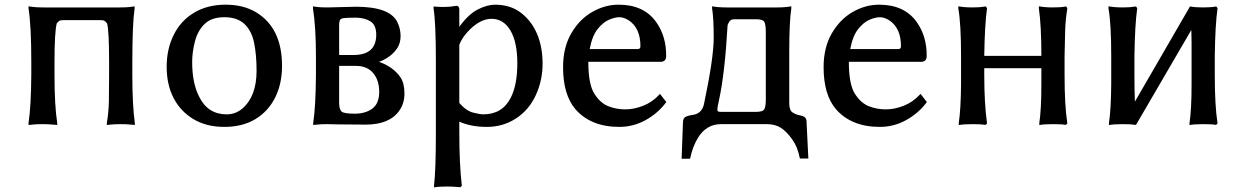

<svg xmlns="http://www.w3.org/2000/svg" viewBox="-20 -526 5346 824"><path d="M102.5 2Q113.3 -70.3 114.3 -204.1V-259.8Q114.3 -415 102.5 -489.3V-499L108.4 -498L123 -496.1Q138.7 -494.1 168 -494.1H494.1Q523.4 -494.1 538.1 -496.1L552.7 -498L557.6 -499V-489.3Q547.9 -421.9 547.9 -259.8V-203.1Q547.9 -77.1 558.6 2V10.7L553.7 9.8L540 8.8Q526.4 6.8 497.1 6.8Q467.8 6.8 455.1 8.8L443.4 9.8L438.5 10.7V2Q446.3 -43.9 447.3 -91.3Q448.2 -138.7 448.2 -203.1V-259.8Q448.2 -395.5 439.5 -425.8Q433.6 -432.6 429.2 -436Q424.8 -439.5 413.1 -439.5H250Q238.3 -439.5 233.4 -435.5Q228.5 -431.6 223.6 -425.8Q213.9 -388.7 213.9 -259.8V-204.1Q213.9 -73.2 225.6 2V10.7L220.7 9.8L206.1 8.8Q191.4 6.8 162.1 6.8Q132.8 6.8 120.1 8.8L108.4 9.8L102.5 10.7Z M1080.1 -472.7Q1190.4 -405.3 1190.4 -243.2Q1190.4 -166 1160.6 -106.9Q1130.9 -47.9 1075.7 -14.6Q1020.5 18.6 942.9 18.6Q865.2 18.6 809.6 -15.1Q753.9 -48.8 724.6 -106Q695.3 -163.1 695.3 -239.7Q695.3 -316.4 726.1 -377.4Q756.8 -438.5 814 -472.2Q871.1 -505.9 948.2 -505.9Q1025.4 -505.9 1080.1 -472.7ZM804.7 -259.8Q804.7 -168.9 835 -110.4Q872.1 -35.2 953.1 -35.2Q990.2 -35.2 1019.5 -59.6Q1081.1 -112.3 1081.1 -221.7Q1081.1 -292 1070.3 -343.3Q1059.6 -394.5 1028.8 -423.3Q998 -452.1 942.9 -452.1Q887.7 -452.1 857.9 -422.9Q828.1 -393.6 816.4 -347.7Q804.7 -301.8 804.7 -259.8Z M1323.2 -489.3V-499L1328.1 -498L1341.8 -496.1Q1354.5 -494.1 1384.8 -494.1L1507.8 -497.1Q1651.4 -497.1 1684.6 -432.6Q1699.2 -403.3 1699.2 -371.6Q1699.2 -339.8 1683.6 -317.4Q1668 -294.9 1645.5 -280.3Q1623 -265.6 1606.4 -260.7Q1668 -239.3 1699.2 -193.4Q1715.8 -168 1715.8 -125Q1715.8 -82 1693.4 -50.8Q1651.4 8.8 1549.8 8.8L1428.7 7.8L1384.8 6.8Q1354.5 6.8 1341.8 8.8L1329.1 9.8L1324.2 10.7V2Q1335 -70.3 1335.9 -204.1V-283.2Q1335.9 -410.2 1323.2 -489.3ZM1435.5 -85.9Q1435.5 -56.6 1445.8 -47.4Q1456.1 -38.1 1502.4 -38.1Q1548.8 -38.1 1578.1 -60.1Q1607.4 -82 1607.4 -131.8Q1607.4 -181.6 1581.5 -212.4Q1555.7 -243.2 1507.8 -243.2H1435.5ZM1435.5 -290H1497.1Q1594.7 -290 1594.7 -377Q1594.7 -418.9 1569.3 -434.6Q1543.9 -450.2 1505.9 -450.2Q1467.8 -450.2 1454.6 -448.2Q1441.4 -446.3 1438.5 -439Q1435.5 -431.6 1435.5 -418.9Z M1840.8 -489.3V-498H1844.7Q1858.4 -496.1 1885.3 -496.1Q1912.1 -496.1 1938.5 -501H1939.5Q1950.2 -501 1951.2 -486.3V-411.1Q1991.2 -465.8 2031.2 -485.8Q2071.3 -505.9 2104.5 -505.9Q2170.9 -505.9 2216.3 -470.7Q2261.7 -435.5 2285.2 -379.9Q2308.6 -324.2 2308.6 -252.4Q2308.6 -180.7 2279.3 -117.2Q2250 -53.7 2194.3 -17.6Q2138.7 18.6 2069.8 18.6Q2001 18.6 1951.2 -3.9V40Q1951.2 178.7 1961.9 269.5V271.5L1956.1 277.3H1954.1Q1920.9 274.4 1900.4 274.4Q1862.3 274.4 1842.8 278.3V268.6Q1850.6 206.1 1850.6 40V-266.6Q1850.6 -426.8 1840.8 -489.3ZM1951.2 -84Q1981.4 -49.8 2011.2 -42.5Q2041 -35.2 2053.7 -35.2Q2135.7 -35.2 2171.9 -106.4Q2200.2 -162.1 2200.2 -253.9Q2200.2 -345.7 2170.4 -395.5Q2140.6 -445.3 2089.4 -445.3Q2038.1 -445.3 1986.3 -388.7Q1962.9 -363.3 1951.2 -334Z M2396.5 -237.3Q2396.5 -322.3 2431.6 -382.8Q2466.8 -443.4 2521.5 -474.6Q2576.2 -505.9 2634.8 -505.9Q2743.2 -505.9 2795.9 -431.6Q2839.8 -370.1 2838.9 -285.2Q2838.9 -260.7 2814.5 -260.7H2504.9Q2504.9 -165 2530.3 -124.5Q2555.7 -84 2590.3 -70.3Q2625 -56.6 2663.1 -56.6Q2701.2 -56.6 2740.7 -72.3Q2780.3 -87.9 2809.6 -120.1L2812.5 -123L2839.8 -87.9L2837.9 -85.9Q2803.7 -40 2751 -10.7Q2698.2 18.6 2637.7 18.6Q2515.6 18.6 2449.2 -57.6Q2396.5 -120.1 2396.5 -237.3ZM2510.7 -315.4H2716.8Q2728.5 -315.4 2728.5 -327.1Q2728.5 -405.3 2678.7 -438.5Q2657.2 -452.1 2638.2 -452.1Q2619.1 -452.1 2593.8 -441.4Q2568.4 -430.7 2544.9 -401.4Q2521.5 -372.1 2510.7 -315.4Z M2905.3 155.3 2911.1 -2.9Q2912.1 -20.5 2923.8 -25.4Q2935.5 -30.3 2948.2 -32.2Q2991.2 -36.1 3001 -78.1Q3043 -277.3 3043 -363.3Q3043 -449.2 3036.1 -489.3V-499Q3061.5 -494.1 3096.7 -494.1H3316.4Q3350.6 -494.1 3376 -499V-489.3Q3367.2 -432.6 3367.2 -302.7V-84Q3367.2 -52.7 3381.3 -43.5Q3395.5 -34.2 3410.2 -31.7Q3424.8 -29.3 3433.1 -23.4Q3441.4 -17.6 3441.4 -3.9L3449.2 154.3H3413.1L3412.1 151.4Q3403.3 104.5 3379.4 71.3Q3355.5 38.1 3331.1 22.5Q3306.6 6.8 3271.5 6.8H3074.2Q3012.7 6.8 2976.6 63.5Q2952.1 103.5 2942.4 152.3L2941.4 155.3ZM3077.1 -45.9H3224.6Q3254.9 -45.9 3260.7 -58.1Q3266.6 -70.3 3266.6 -97.7V-389.6Q3266.6 -418.9 3260.7 -431.2Q3254.9 -443.4 3224.6 -443.4H3131.8Q3115.2 -443.4 3108.9 -431.6Q3102.5 -419.9 3102.5 -417Q3090.8 -211.9 3066.4 -99.6Q3058.6 -64.5 3058.6 -56.6Q3058.6 -48.8 3062.5 -47.4Q3066.4 -45.9 3077.1 -45.9Z M3514.6 -237.3Q3514.6 -322.3 3549.8 -382.8Q3585 -443.4 3639.6 -474.6Q3694.3 -505.9 3752.9 -505.9Q3861.3 -505.9 3914.1 -431.6Q3958 -370.1 3957 -285.2Q3957 -260.7 3932.6 -260.7H3623Q3623 -165 3648.4 -124.5Q3673.8 -84 3708.5 -70.3Q3743.2 -56.6 3781.2 -56.6Q3819.3 -56.6 3858.9 -72.3Q3898.4 -87.9 3927.7 -120.1L3930.7 -123L3958 -87.9L3956.1 -85.9Q3921.9 -40 3869.1 -10.7Q3816.4 18.6 3755.9 18.6Q3633.8 18.6 3567.4 -57.6Q3514.6 -120.1 3514.6 -237.3ZM3628.9 -315.4H3835Q3846.7 -315.4 3846.7 -327.1Q3846.7 -405.3 3796.9 -438.5Q3775.4 -452.1 3756.3 -452.1Q3737.3 -452.1 3711.9 -441.4Q3686.5 -430.7 3663.1 -401.4Q3639.6 -372.1 3628.9 -315.4Z M4092.8 -489.3V-499Q4118.2 -494.1 4154.3 -494.1Q4186.5 -494.1 4208 -498H4210.9L4215.8 -491.2V-489.3Q4206.1 -419.9 4204.1 -286.1H4449.2Q4449.2 -417 4438.5 -489.3V-499Q4463.9 -494.1 4499 -494.1Q4533.2 -494.1 4552.7 -498H4555.7L4560.5 -491.2V-489.3Q4552.7 -440.4 4551.3 -395Q4549.8 -349.6 4548.8 -285.2V-203.1Q4548.8 -73.2 4560.5 2V3.9L4554.7 9.8H4552.7Q4538.1 6.8 4499 6.8Q4460 6.8 4440.4 10.7V2Q4449.2 -56.6 4449.2 -163.1V-233.4H4204.1V-203.1Q4204.1 -84 4215.8 2V3.9L4210 9.8H4208Q4191.4 6.8 4154.3 6.8Q4115.2 6.8 4094.7 10.7V2Q4103.5 -56.6 4104.5 -163.1V-285.2Q4104.5 -424.8 4092.8 -489.3Z M4737.3 -489.3V-499Q4762.7 -494.1 4798.8 -494.1Q4831.1 -494.1 4852.5 -498H4855.5L4860.4 -491.2V-489.3Q4850.6 -419.9 4848.6 -285.2V-203.1Q4848.6 -137.7 4850.6 -89.8L5086.9 -498H5089.8Q5109.4 -494.1 5143.6 -494.1Q5177.7 -494.1 5197.3 -498H5200.2L5205.1 -491.2V-489.3Q5195.3 -419.9 5193.4 -285.2V-203.1Q5193.4 -73.2 5205.1 2V3.9L5199.2 9.8H5197.3Q5182.6 6.8 5143.6 6.8Q5104.5 6.8 5085 10.7V2Q5093.8 -56.6 5093.8 -163.1V-343.8Q5093.8 -372.1 5092.8 -397.5L4855.5 9.8H4852.5Q4835.9 6.8 4798.8 6.8Q4759.8 6.8 4739.3 10.7V2Q4748 -56.6 4749 -163.1V-285.2Q4749 -424.8 4737.3 -489.3Z"/></svg>

Font: GenEi LateMin P v2
Style: Medium
Weight: 500
Designer: o_tamon (Modified)
Foundry: o_tamon / Adobe Systems Incorporated / FONT 910 / Philipp H. Poll
Version: Version 2.1;Original Version 1.004